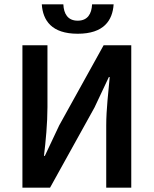

<svg xmlns="http://www.w3.org/2000/svg" viewBox="-20 -862 706 882"><path d="M83 0H210L414 -368L480 -508H484C478 -440 468 -360 468 -286V0H583V-654H456L252 -286L186 -146H182C190 -212 198 -296 198 -370V-654H83ZM337 -707C457 -707 497 -768 502 -842H403C401 -799 383 -767 337 -767C291 -767 273 -799 271 -842H172C177 -768 217 -707 337 -707Z"/></svg>

Font: DAIFUKU Sans Semibold
Style: Regular
Weight: 600
Designer: Original font ‘Source Sans 3’ : Paul D. Hunt
Foundry: Daifuku
Version: Version 1.000